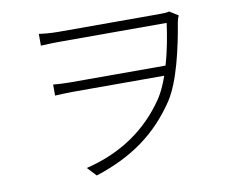

<svg xmlns="http://www.w3.org/2000/svg" viewBox="-79 -809 1159 945"><g transform="rotate(-10 500.0 -337.0)"><path d="M171 -705V-646C209 -648 238 -649 268 -649C338 -649 739 -649 800 -649C792 -589 779 -514 758 -443H282C250 -443 223 -445 197 -447V-392C225 -393 250 -395 283 -395H743C729 -354 712 -317 693 -288C598 -147 463 -56 289 -14L331 31C516 -29 642 -121 740 -267C799 -357 834 -519 855 -644C858 -659 862 -669 865 -675L822 -702C811 -699 797 -698 779 -698C733 -698 337 -698 268 -698C228 -698 190 -702 171 -705Z"/></g></svg>

Font: Noto Sans TC Light
Style: Regular
Weight: 300
Designer: Ryoko NISHIZUKA 西塚涼子 (kana, bopomofo & ideographs); Paul D. Hunt (Latin, Greek & Cyrillic); Sandoll Communications 산돌커뮤니
Foundry: Adobe
Version: Version 2.004;hotconv 1.0.118;makeotfexe 2.5.65603